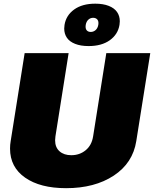

<svg xmlns="http://www.w3.org/2000/svg" viewBox="-20 -982 818 1019"><path d="M322.5 -850Q330.8 -900.8 373.8 -931.7Q416.7 -962.5 485.8 -962.5Q527.5 -962.5 557.1 -950.8Q586.7 -939.2 601.2 -918.3Q615.8 -897.5 615.8 -869.2Q615.8 -863.3 614.2 -850Q605.8 -799.2 562.5 -768.3Q519.2 -737.5 450 -737.5Q408.3 -737.5 378.8 -749.2Q349.2 -760.8 335 -781.7Q320.8 -802.5 320.8 -830.8Q320.8 -836.7 322.5 -850ZM435 -850Q434.2 -846.7 434.2 -840.8Q434.2 -826.7 441.7 -819.6Q449.2 -812.5 461.7 -812.5Q475.8 -812.5 487.1 -822.1Q498.3 -831.7 501.7 -850Q502.5 -853.3 502.5 -859.2Q502.5 -873.3 494.6 -880.4Q486.7 -887.5 474.2 -887.5Q460 -887.5 449.2 -877.9Q438.3 -868.3 435 -850ZM33.3 -193.3Q33.3 -214.2 36.7 -233.3L110.8 -700H344.2L274.2 -258.3Q272.5 -243.3 272.5 -237.5Q272.5 -200 295.8 -179.2Q319.2 -158.3 358.3 -158.3Q402.5 -158.3 434.6 -184.6Q466.7 -210.8 474.2 -258.3L544.2 -700H777.5L703.3 -233.3Q685 -116.7 583.8 -50Q482.5 16.7 330.8 16.7Q193.3 16.7 113.3 -39.2Q33.3 -95 33.3 -193.3Z"/></svg>

Font: BoonTook
Style: Italic
Weight: 400
Italic angle: -9°
Designer: Sungsit Sawaiwan
Foundry: FontUni
Version: Version 3.0